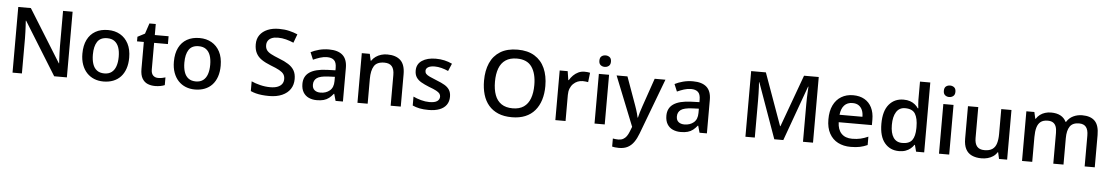

<svg xmlns="http://www.w3.org/2000/svg" viewBox="-43 -1300 12025 2080"><g transform="rotate(5 5970.0 -260.0)"><path d="M684 0H546L191 -573H187Q189 -550 190.5 -518Q192 -486 193.5 -451Q195 -416 195 -382V0H93V-714H230L584 -144H587Q586 -162 584.5 -193.5Q583 -225 581.5 -262Q580 -299 580 -329V-714H684Z M1338 -271Q1338 -204 1320 -151.5Q1302 -99 1268.5 -63Q1235 -27 1187.5 -8.5Q1140 10 1082 10Q1027 10 981 -8.5Q935 -27 901 -63Q867 -99 848 -151.5Q829 -204 829 -271Q829 -361 860 -423Q891 -485 948 -517.5Q1005 -550 1085 -550Q1159 -550 1216 -517.5Q1273 -485 1305.5 -423Q1338 -361 1338 -271ZM943 -271Q943 -212 957.5 -168.5Q972 -125 1003.5 -101.5Q1035 -78 1084 -78Q1132 -78 1163 -101.5Q1194 -125 1209 -168.5Q1224 -212 1224 -271Q1224 -331 1209 -373Q1194 -415 1163 -438Q1132 -461 1083 -461Q1009 -461 976 -411Q943 -361 943 -271Z M1669 -80Q1691 -80 1712 -84Q1733 -88 1748 -93V-9Q1730 -1 1702 4.5Q1674 10 1644 10Q1599 10 1562.5 -5Q1526 -20 1503.5 -57.5Q1481 -95 1481 -162V-455H1407V-505L1486 -546L1524 -660H1593V-540H1743V-455H1593V-166Q1593 -122 1614 -101Q1635 -80 1669 -80Z M2333 -271Q2333 -204 2315 -151.5Q2297 -99 2263.5 -63Q2230 -27 2182.5 -8.5Q2135 10 2077 10Q2022 10 1976 -8.5Q1930 -27 1896 -63Q1862 -99 1843 -151.5Q1824 -204 1824 -271Q1824 -361 1855 -423Q1886 -485 1943 -517.5Q2000 -550 2080 -550Q2154 -550 2211 -517.5Q2268 -485 2300.5 -423Q2333 -361 2333 -271ZM1938 -271Q1938 -212 1952.5 -168.5Q1967 -125 1998.5 -101.5Q2030 -78 2079 -78Q2127 -78 2158 -101.5Q2189 -125 2204 -168.5Q2219 -212 2219 -271Q2219 -331 2204 -373Q2189 -415 2158 -438Q2127 -461 2078 -461Q2004 -461 1971 -411Q1938 -361 1938 -271Z M3144 -197Q3144 -134 3113.5 -88Q3083 -42 3024.5 -16Q2966 10 2884 10Q2842 10 2805.5 6Q2769 2 2738.5 -6Q2708 -14 2682 -26V-132Q2723 -113 2778 -99.5Q2833 -86 2888 -86Q2935 -86 2967 -98.5Q2999 -111 3015 -133.5Q3031 -156 3031 -187Q3031 -218 3016.5 -239.5Q3002 -261 2967.5 -280Q2933 -299 2872 -322Q2813 -345 2772.5 -372.5Q2732 -400 2711.5 -440Q2691 -480 2691 -536Q2691 -596 2721 -637.5Q2751 -679 2804.5 -701.5Q2858 -724 2928 -724Q2989 -724 3039.5 -712Q3090 -700 3131 -682L3096 -588Q3057 -605 3013.5 -616.5Q2970 -628 2925 -628Q2884 -628 2857.5 -616.5Q2831 -605 2817.5 -584.5Q2804 -564 2804 -537Q2804 -505 2818.5 -483.5Q2833 -462 2866.5 -444Q2900 -426 2956 -404Q3017 -381 3059 -354Q3101 -327 3122.5 -290Q3144 -253 3144 -197Z M3487 -549Q3586 -549 3636 -504Q3686 -459 3686 -365V0H3606L3585 -75H3581Q3558 -46 3533.5 -27Q3509 -8 3477.5 1Q3446 10 3401 10Q3353 10 3314.5 -7.5Q3276 -25 3254 -61.5Q3232 -98 3232 -153Q3232 -236 3294.5 -279Q3357 -322 3485 -327L3576 -330V-356Q3576 -416 3549.5 -440Q3523 -464 3475 -464Q3435 -464 3396.5 -451.5Q3358 -439 3323 -423L3290 -502Q3328 -522 3379 -535.5Q3430 -549 3487 -549ZM3504 -256Q3415 -252 3380.5 -226.5Q3346 -201 3346 -155Q3346 -114 3370.5 -94.5Q3395 -75 3434 -75Q3495 -75 3535.5 -109Q3576 -143 3576 -212V-259Z M4121 -550Q4215 -550 4265 -503Q4315 -456 4315 -351V0H4205V-334Q4205 -397 4179 -428Q4153 -459 4097 -459Q4016 -459 3985.5 -410Q3955 -361 3955 -270V0H3844V-540H3931L3947 -467H3952Q3970 -494 3996.5 -512.5Q4023 -531 4054.5 -540.5Q4086 -550 4121 -550Z M4837 -153Q4837 -101 4811.5 -64.5Q4786 -28 4737 -9Q4688 10 4618 10Q4561 10 4519.5 1.5Q4478 -7 4443 -23V-120Q4480 -102 4527.5 -89Q4575 -76 4618 -76Q4677 -76 4703.5 -94.5Q4730 -113 4730 -144Q4730 -162 4719.5 -176.5Q4709 -191 4681 -206Q4653 -221 4601 -240Q4551 -260 4515.5 -280.5Q4480 -301 4461 -330Q4442 -359 4442 -403Q4442 -474 4499 -512Q4556 -550 4649 -550Q4699 -550 4743 -540Q4787 -530 4827 -511L4792 -429Q4757 -445 4718.5 -455Q4680 -465 4645 -465Q4598 -465 4573 -450Q4548 -435 4548 -409Q4548 -390 4560 -376.5Q4572 -363 4601 -349.5Q4630 -336 4680 -316Q4730 -297 4765 -276.5Q4800 -256 4818.5 -226.5Q4837 -197 4837 -153Z M5856 -358Q5856 -275 5835 -207.5Q5814 -140 5772.5 -91Q5731 -42 5668.5 -16Q5606 10 5523 10Q5437 10 5374.5 -16.5Q5312 -43 5270.5 -91.5Q5229 -140 5209 -208Q5189 -276 5189 -359Q5189 -469 5225 -551Q5261 -633 5335.5 -679Q5410 -725 5524 -725Q5634 -725 5708 -679.5Q5782 -634 5819 -551.5Q5856 -469 5856 -358ZM5308 -358Q5308 -274 5330.5 -213Q5353 -152 5401 -119.5Q5449 -87 5523 -87Q5597 -87 5644 -119.5Q5691 -152 5713.5 -213Q5736 -274 5736 -358Q5736 -484 5685.5 -556Q5635 -628 5524 -628Q5449 -628 5401 -595.5Q5353 -563 5330.5 -502.5Q5308 -442 5308 -358Z M6265 -550Q6280 -550 6297.5 -548.5Q6315 -547 6326 -544L6314 -441Q6302 -443 6286.5 -445Q6271 -447 6255 -447Q6226 -447 6200 -436.5Q6174 -426 6152.5 -405Q6131 -384 6119 -353.5Q6107 -323 6107 -283V0H5996V-540H6083L6098 -444H6103Q6120 -473 6144 -497Q6168 -521 6198.5 -535.5Q6229 -550 6265 -550Z M6533 -540V0H6422V-540ZM6478 -746Q6503 -746 6522 -731.5Q6541 -717 6541 -683Q6541 -651 6522 -636Q6503 -621 6478 -621Q6452 -621 6433.5 -636Q6415 -651 6415 -683Q6415 -717 6433.5 -731.5Q6452 -746 6478 -746Z M6615 -540H6733L6844 -232Q6852 -210 6859 -188Q6866 -166 6871.5 -145.5Q6877 -125 6881 -105H6885Q6890 -129 6900.5 -164Q6911 -199 6923 -233L7029 -540H7146L6918 65Q6898 119 6870.5 158.5Q6843 198 6804 219Q6765 240 6708 240Q6683 240 6665 237.5Q6647 235 6634 232V144Q6645 146 6660.5 148Q6676 150 6693 150Q6724 150 6746 138Q6768 126 6783 105Q6798 84 6809 56L6831 0Z M7445 -549Q7544 -549 7594 -504Q7644 -459 7644 -365V0H7564L7543 -75H7539Q7516 -46 7491.5 -27Q7467 -8 7435.5 1Q7404 10 7359 10Q7311 10 7272.5 -7.5Q7234 -25 7212 -61.5Q7190 -98 7190 -153Q7190 -236 7252.5 -279Q7315 -322 7443 -327L7534 -330V-356Q7534 -416 7507.5 -440Q7481 -464 7433 -464Q7393 -464 7354.5 -451.5Q7316 -439 7281 -423L7248 -502Q7286 -522 7337 -535.5Q7388 -549 7445 -549ZM7462 -256Q7373 -252 7338.5 -226.5Q7304 -201 7304 -155Q7304 -114 7328.5 -94.5Q7353 -75 7392 -75Q7453 -75 7493.5 -109Q7534 -143 7534 -212V-259Z M8377 0 8162 -601H8158Q8160 -581 8161.5 -549Q8163 -517 8164 -480Q8165 -443 8165 -405V0H8063V-714H8223L8427 -147H8431L8638 -714H8798V0H8689V-411Q8689 -445 8690 -480.5Q8691 -516 8693 -547.5Q8695 -579 8696 -600H8692L8475 0Z M9187 -550Q9259 -550 9310.5 -520.5Q9362 -491 9389.5 -436Q9417 -381 9417 -305V-245H9056Q9058 -165 9099.5 -122Q9141 -79 9216 -79Q9267 -79 9307.5 -88.5Q9348 -98 9390 -117V-26Q9350 -8 9308 1Q9266 10 9207 10Q9130 10 9070 -20.5Q9010 -51 8976 -113Q8942 -175 8942 -266Q8942 -357 8972.5 -420Q9003 -483 9058.5 -516.5Q9114 -550 9187 -550ZM9188 -465Q9131 -465 9098 -429Q9065 -393 9058 -326H9307Q9307 -368 9294 -398.5Q9281 -429 9255 -447Q9229 -465 9188 -465Z M9733 10Q9636 10 9577 -60.5Q9518 -131 9518 -269Q9518 -408 9577.5 -479Q9637 -550 9735 -550Q9776 -550 9806 -539.5Q9836 -529 9858.5 -511Q9881 -493 9896 -470H9902Q9900 -485 9897.5 -513Q9895 -541 9895 -561V-760H10007V0H9919L9900 -72H9895Q9880 -49 9857.5 -30.5Q9835 -12 9804.5 -1Q9774 10 9733 10ZM9761 -81Q9837 -81 9868 -123.5Q9899 -166 9900 -252V-268Q9900 -360 9870 -409.5Q9840 -459 9760 -459Q9697 -459 9664.5 -407.5Q9632 -356 9632 -267Q9632 -177 9664.5 -129Q9697 -81 9761 -81Z M10279 -540V0H10168V-540ZM10224 -746Q10249 -746 10268 -731.5Q10287 -717 10287 -683Q10287 -651 10268 -636Q10249 -621 10224 -621Q10198 -621 10179.5 -636Q10161 -651 10161 -683Q10161 -717 10179.5 -731.5Q10198 -746 10224 -746Z M10909 -540V0H10821L10805 -71H10800Q10783 -43 10756 -25Q10729 -7 10697 1.5Q10665 10 10630 10Q10569 10 10525 -10.5Q10481 -31 10458.5 -74.5Q10436 -118 10436 -187V-540H10548V-204Q10548 -143 10574 -112Q10600 -81 10655 -81Q10709 -81 10740.5 -102.5Q10772 -124 10785 -166.5Q10798 -209 10798 -269V-540Z M11678 -550Q11770 -550 11816 -503Q11862 -456 11862 -351V0H11752V-335Q11752 -398 11727.5 -428.5Q11703 -459 11652 -459Q11582 -459 11552 -415Q11522 -371 11522 -287V0H11411V-335Q11411 -377 11400.5 -404.5Q11390 -432 11368 -445.5Q11346 -459 11312 -459Q11262 -459 11234 -437Q11206 -415 11194 -373Q11182 -331 11182 -270V0H11071V-540H11158L11174 -468H11179Q11196 -495 11220 -513Q11244 -531 11274.5 -540.5Q11305 -550 11339 -550Q11401 -550 11442 -528Q11483 -506 11504 -463H11509Q11536 -507 11581 -528.5Q11626 -550 11678 -550Z"/></g></svg>

Font: Noto Sans Oriya Medium
Style: Regular
Weight: 500
Version: Version 2.003